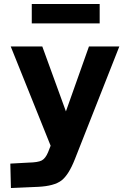

<svg xmlns="http://www.w3.org/2000/svg" viewBox="-20 -711 654 967"><path d="M581 -477 357 91Q326 170 289.5 198Q253 226 172 230L35 236L32 113L123 108Q172 107 190.5 97Q209 87 222 56L235 23L34 -477H193L312 -150L428 -477ZM482 -593H140V-691H482Z"/></svg>

Font: Intel One Mono
Style: Bold
Weight: 700
Monospace: yes
Designer: Fred Shallcrass
Foundry: Frere-Jones Type LLC
Version: Version 1.400;hotconv 1.1.0;makeotfexe 2.6.0;FJTRelease1.4